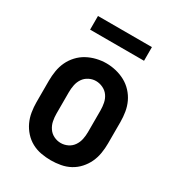

<svg xmlns="http://www.w3.org/2000/svg" viewBox="-173 -812 846 925"><g transform="rotate(30 250.0 -350.0)"><path d="M250 8Q223 8 195.5 3Q168 -2 144 -15Q120 -28 101.5 -48.5Q83 -69 71.5 -93.5Q60 -118 55.5 -145.5Q51 -173 51 -200V-320Q51 -347 55.5 -374.5Q60 -402 71.5 -426.5Q83 -451 102 -471.5Q121 -492 145 -505Q169 -518 196 -524.5Q223 -531 250 -531Q277 -531 304 -524.5Q331 -518 355 -505Q379 -492 398 -471.5Q417 -451 428.5 -426.5Q440 -402 444.5 -374.5Q449 -347 449 -320V-200Q449 -173 444.5 -145.5Q440 -118 428.5 -93.5Q417 -69 398.5 -48.5Q380 -28 356 -15Q332 -2 304.5 3Q277 8 250 8ZM250 -88Q270 -88 288.5 -97Q307 -106 318.5 -123Q330 -140 334 -160Q338 -180 338 -200V-320Q338 -340 334 -360.5Q330 -381 318.5 -397.5Q307 -414 288 -423Q269 -432 249 -432Q229 -432 210.5 -422.5Q192 -413 181 -396.5Q170 -380 166 -360Q162 -340 162 -320V-200Q162 -180 166 -160Q170 -140 181.5 -123Q193 -106 211.5 -97Q230 -88 250 -88ZM100 -632V-708H400V-632Z"/></g></svg>

Font: Iosevka SS08 Regular
Style: Bold
Weight: 700
Monospace: yes
Designer: Belleve Invis
Foundry: Belleve Invis
Version: Version 16.3.4; ttfautohint (v1.8.4)